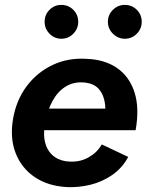

<svg xmlns="http://www.w3.org/2000/svg" viewBox="-20 -751 598 783"><path d="M254 12Q176 8 122 -28.5Q68 -65 44 -126Q20 -187 33 -265Q46 -342 88.5 -399Q131 -456 194.5 -486Q258 -516 334 -511Q409 -508 459 -472.5Q509 -437 529 -373Q549 -309 533 -220H403Q413 -277 409 -320Q405 -363 383 -388Q361 -413 317 -415Q277 -417 245.5 -396.5Q214 -376 193.5 -338Q173 -300 163 -247Q155 -197 166 -163Q177 -129 203 -111Q229 -93 265 -92Q308 -90 342.5 -110Q377 -130 395 -162L503 -111Q478 -65 437 -37Q396 -9 348.5 2.5Q301 14 254 12ZM115 -220 119 -308H474L470 -220ZM230 -593Q202 -593 182 -613.5Q162 -634 162 -662Q162 -691 182 -711Q202 -731 230 -731Q259 -731 279 -711Q299 -691 299 -662Q299 -634 279 -613.5Q259 -593 230 -593ZM489 -593Q461 -593 440.5 -613.5Q420 -634 420 -662Q420 -691 440.5 -711Q461 -731 489 -731Q518 -731 538 -711Q558 -691 558 -662Q558 -634 538 -613.5Q518 -593 489 -593Z"/></svg>

Font: Figtree Light
Style: Bold Italic
Weight: 700
Italic angle: -9.5°
Version: Version 2.000